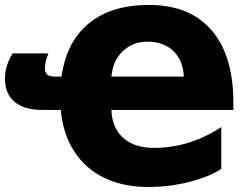

<svg xmlns="http://www.w3.org/2000/svg" viewBox="-36 -744 1007 774"><path d="M561 9.8Q461.9 9.8 385.7 -26.4Q309.6 -62.5 263.7 -133.1Q217.8 -203.6 209 -300.8H134.8Q61.5 -300.8 22.7 -333.5Q-16.1 -366.2 -16.1 -428.2Q-16.1 -479 15.1 -528.8H159.2Q145 -494.6 145 -469.2Q145 -452.1 154.1 -443.6Q163.1 -435.1 189 -435.1H211.9Q232.4 -577.1 323.2 -650.6Q414.1 -724.1 564 -724.1Q729 -724.1 816.9 -622.1Q904.8 -520 904.8 -331.1V-300.8H413.1Q415.5 -229 460.4 -188.5Q505.4 -147.9 584 -147.9Q729 -147.9 856 -231.9V-63Q801.8 -28.8 722.9 -9.5Q644 9.8 561 9.8ZM558.1 -576.2Q500 -576.2 459.5 -538.1Q418.9 -500 413.1 -435.1H705.1Q702.1 -501 662.6 -538.6Q623 -576.2 558.1 -576.2Z"/></svg>

Font: Black Ops One [rus by aLiNcE]
Style: Regular
Weight: 400
Designer: James Grieshaber
Foundry: James Grieshaber
Version: Version 1.002;May 25, 2024;FontCreator 13.0.0.2680 64-bit